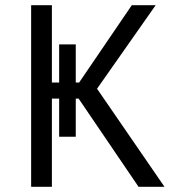

<svg xmlns="http://www.w3.org/2000/svg" viewBox="-20 -720 661 740"><path d="M272 -193V-340H283L514 0H614L354 -378L580 -700H488L285 -402H272V-549H208V-402H180V-700H100V0H180V-340H208V-193Z"/></svg>

Font: Fixel Text Regular
Style: Regular
Weight: 400
Width: 4
Designer: AlfaBravo + MacPaw
Foundry: Kyrylo Tkachov, Marchela Mozhyna, Serhii Makarenko, Maria Weinstein, Zakhar Kryvoshyya
Version: Version 1.211